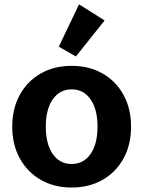

<svg xmlns="http://www.w3.org/2000/svg" viewBox="-20 -839 651 872"><path d="M305.2 12.7Q225.6 12.7 164.8 -22.5Q104 -57.6 69.8 -119.9Q35.6 -182.1 35.6 -263.7Q35.6 -345.7 69.8 -408Q104 -470.2 164.8 -505.1Q225.6 -540 305.2 -540Q385.3 -540 446 -505.1Q506.8 -470.2 541 -408Q575.2 -345.7 575.2 -263.7Q575.2 -181.6 541 -119.4Q506.8 -57.1 445.8 -22.2Q384.8 12.7 305.2 12.7ZM305.7 -94.2Q359.9 -94.2 391.4 -139.9Q422.9 -185.5 422.9 -263.7Q422.9 -342.3 391.4 -387.7Q359.9 -433.1 305.2 -433.1Q251 -433.1 219.5 -387.7Q188 -342.3 188 -263.7Q188 -185.1 219.5 -139.6Q251 -94.2 305.7 -94.2ZM324.7 -582.5 247.1 -627 338.9 -819.3 455.1 -746.1Z"/></svg>

Font: Schibsted Grotesk
Style: Bold
Weight: 700
Designer: Bakken & Baeck AS, Henrik Kongsvoll
Foundry: Schibsted ASA
Version: Version 1.100;gftools[0.9.25]